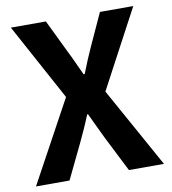

<svg xmlns="http://www.w3.org/2000/svg" viewBox="-83 -813 792 885"><g transform="rotate(-10 313.5 -370.5)"><path d="M14 0H171L250 -164C268 -202 286 -241 304 -286H308C330 -241 347 -202 366 -164L449 0H613L405 -375L600 -741H444L374 -588C358 -553 343 -517 325 -471H320C298 -517 283 -553 265 -588L191 -741H27L222 -382Z"/></g></svg>

Font: DAIFUKU Sans JP
Style: Bold
Weight: 700
Designer: Original font ‘Source Han Sans JP’ : Ryoko NISHIZUKA  (kana, bopomofo & ideographs); Paul D. Hunt (Latin, Greek & Cyrill
Foundry: Daifuku
Version: Version 1.001